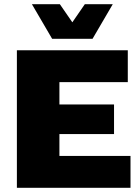

<svg xmlns="http://www.w3.org/2000/svg" viewBox="-20 -901 668 921"><path d="M61 0V-660H593V-507H265V-400H527V-258H265V-153H606V0ZM521 -881 424 -715H230L133 -881H267L327 -794L387 -881Z"/></svg>

Font: Work Sans ExtraBold
Style: Regular
Weight: 800
Designer: Wei Huang
Foundry: Wei Huang
Version: Version 2.012; ttfautohint (v1.8.3)